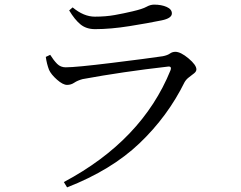

<svg xmlns="http://www.w3.org/2000/svg" viewBox="-20 -764 1040 830"><path d="M192 -462Q182 -488 178 -518L197 -527Q212 -503 227 -488Q242 -473 264 -473Q308 -473 462.5 -492Q617 -511 684 -521Q704 -525 714.5 -532.5Q725 -540 738 -540Q761 -540 795 -511.5Q829 -483 829 -464Q829 -455 819 -447Q809 -439 797 -430Q785 -421 778 -409Q705 -261 583.5 -145Q462 -29 270 46L256 23Q594 -157 717 -460Q724 -479 705 -476Q511 -454 337 -422Q315 -416 301 -406.5Q287 -397 270 -397Q252 -397 226.5 -419.5Q201 -442 192 -462ZM723 -706Q723 -685 679 -676Q621 -664 539.5 -651Q458 -638 391 -638Q353 -638 328 -658.5Q303 -679 279 -719L294 -732Q342 -692 390 -692Q437 -692 476 -699Q515 -706 553 -715Q596 -725 613 -734.5Q630 -744 646 -744Q678 -744 700.5 -734Q723 -724 723 -706Z"/></svg>

Font: Han-Nom Khai
Style: Regular
Weight: 400
Version: Version 1.200;June 22, 2023;FontCreator 14.0.0.2814 64-bit